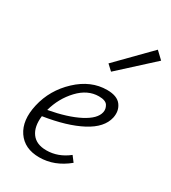

<svg xmlns="http://www.w3.org/2000/svg" viewBox="-172 -783 782 877"><g transform="rotate(30 218.5 -344.5)"><path d="M437 -657 264 -499 235 -526 399 -693ZM291 -418Q344 -418 365 -390Q386 -362 378 -323Q365 -264 289.5 -224Q214 -184 92 -165Q85 -107 109.5 -73.5Q134 -40 187 -40Q249 -40 302 -82L324 -53Q255 4 175 4Q97 4 60 -50.5Q23 -105 43 -193Q64 -285 135 -351.5Q206 -418 291 -418ZM326 -321Q330 -339 319.5 -356.5Q309 -374 273 -374Q214 -374 166 -323Q118 -272 99 -202Q197 -220 257.5 -251.5Q318 -283 326 -321Z"/></g></svg>

Font: EauTest Semilight
Style: Italic
Weight: 300
Italic angle: -12°
Designer: Christian Thalmann (Catharsis Fonts)
Version: Version 0.001;PS 000.001;hotconv 1.0.88;makeotf.lib2.5.64775